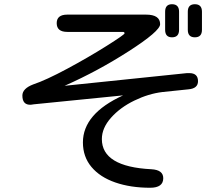

<svg xmlns="http://www.w3.org/2000/svg" viewBox="-20 -804 1040 901"><path d="M369.1 -135.7Q369.1 -270.5 557.6 -356.4L138.7 -314.5L125 -312.5Q85 -310.5 85 -355.5Q85 -388.7 136.7 -408.2Q195.3 -427.7 295.4 -481.4Q395.5 -535.2 480 -588.4Q564.5 -641.6 564.5 -647.5Q564.5 -654.3 556.6 -654.3H295.9Q246.1 -654.3 246.1 -695.3Q246.1 -735.4 295.9 -735.4H665Q731.4 -735.4 731.4 -690.4Q731.4 -658.2 584 -563.5Q439.5 -470.7 283.2 -401.4L857.4 -460.9H868.2Q909.2 -460.9 909.2 -422.9Q909.2 -388.7 864.3 -384.8L742.2 -372.1Q676.8 -364.3 610.4 -332Q543.9 -299.8 501 -251.5Q458 -203.1 458 -151.4Q458 -21.5 690.4 -9.8Q746.1 -6.8 746.1 32.2Q746.1 77.1 684.6 77.1Q592.8 77.1 521 52.2Q449.2 27.3 409.2 -20.5Q369.1 -68.4 369.1 -135.7ZM754.9 -749Q754.9 -784.2 787.1 -784.2Q820.3 -784.2 820.3 -749V-664.1Q820.3 -628.9 787.1 -628.9Q754.9 -628.9 754.9 -664.1ZM861.3 -749Q861.3 -784.2 894.5 -784.2Q927.7 -784.2 927.7 -749V-664.1Q927.7 -628.9 894.5 -628.9Q861.3 -628.9 861.3 -664.1Z"/></svg>

Font: jf-openhuninn-2.0
Style: Regular
Weight: 400
Designer: [Kosugi Maru]
Designed by MOTOYA      

[Varela Round]
Joe Prince (Latin component); Avraham Cornfeld (Hebrew component)
Foundry: justfont CO.,LTD.
Version: 2.0